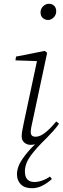

<svg xmlns="http://www.w3.org/2000/svg" viewBox="-20 -755 334 1018"><path d="M235 -649Q219 -649 207 -659.5Q195 -670 195 -689Q195 -709 209 -722Q223 -735 239 -735Q256 -735 267 -724.5Q278 -714 278 -695Q278 -676 264.5 -662.5Q251 -649 235 -649ZM95 -32Q95 -48 98 -62.5Q101 -77 106 -103L176 -431L62 -435L65 -455L217 -485L230 -475L153 -114Q149 -98 146 -81.5Q143 -65 143 -54Q143 -30 169 -30Q192 -30 219.5 -51.5Q247 -73 278 -111L293 -99Q277 -77 261.5 -59.5Q246 -42 226 -22Q172 30 142 71.5Q112 113 112 154Q112 210 163 210Q182 210 204.5 202Q227 194 245 181L255 194Q234 214 206.5 228.5Q179 243 150 243Q110 243 90 222Q70 201 70 170Q70 130 98.5 88.5Q127 47 166 10Q154 13 142 13Q123 13 109 1Q95 -11 95 -32Z"/></svg>

Font: Source Serif Pro Light
Style: Italic
Weight: 300
Italic angle: -12°
Designer: Frank Grießhammer
Foundry: Adobe Systems Incorporated
Version: Version 3.001;hotconv 1.0.111;makeotfexe 2.5.65597